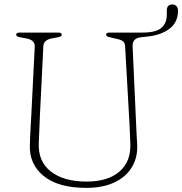

<svg xmlns="http://www.w3.org/2000/svg" viewBox="-20 -850 840 884"><path d="M576 -282.5 556 -638Q555 -653.5 545.5 -660.5Q536 -667.5 517 -671L486 -678.5Q468.5 -681.5 468.5 -690Q468.5 -700 484 -700H635.5Q698.5 -700 723.2 -721.8Q748 -743.5 748 -781.5V-802Q748 -829.5 774 -829.5Q785 -829.5 792.2 -822Q799.5 -814.5 799.5 -800.5Q799.5 -747 759.8 -717.2Q720 -687.5 656.5 -681.5L630 -678.5Q589 -674.5 590.5 -637.5L606.5 -283.5Q607.5 -259 608.8 -235Q610 -211 611.5 -186Q615 -127.5 588.2 -82Q561.5 -36.5 508 -10.8Q454.5 15 377 15Q248 15 181 -39.8Q114 -94.5 117.5 -182.5Q118 -199 119 -224Q120 -249 121.5 -274.5Q123 -300 124 -318L140 -635.5Q141 -666 101.5 -673L72 -678.5Q54.5 -681.5 54.5 -690Q54.5 -700 70.5 -700H249Q264.5 -700 264.5 -690Q264.5 -681.5 247 -678.5L217.5 -673Q181 -666 179.5 -637L164 -322.5Q162 -282.5 161 -250.5Q160 -218.5 158.5 -191Q155 -106 214.5 -60Q274 -14 378.5 -14Q477.5 -14 530.8 -60.8Q584 -107.5 580 -191Q578.5 -221 577.8 -242.5Q577 -264 576 -282.5Z"/></svg>

Font: Fraunces 9pt S050 Thin
Style: Regular
Weight: 100
Version: Version 1.000; ttfautohint (v1.8.3)